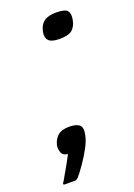

<svg xmlns="http://www.w3.org/2000/svg" viewBox="-136 -537 488 699"><g transform="rotate(-20 108.5 -187.5)"><path d="M222 -439Q217 -416 203 -404Q189 -392 154 -392Q123 -392 112 -404Q101 -416 106 -439Q111 -463 127 -475Q143 -487 174 -487Q210 -487 218.5 -475Q227 -463 222 -439ZM122 -32Q118 -11 104 15Q90 41 73 65.5Q56 90 43 105Q37 111 31 112Q22 112 11 112Q0 112 -11 112Q-15 111 -15 108.5Q-15 106 -9 98Q-4 89 5 73.5Q14 58 23.5 41Q33 24 39 12Q20 10 15 -3.5Q10 -17 12 -31Q17 -53 32 -66.5Q47 -80 77 -80Q102 -80 115 -70.5Q128 -61 122 -32Z"/></g></svg>

Font: Glory SemiBold
Style: Italic
Weight: 600
Italic angle: -12°
Designer: Robert Leuschke
Foundry: Robert Leuschke
Version: Version 1.011